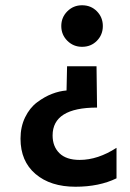

<svg xmlns="http://www.w3.org/2000/svg" viewBox="-20 -538 496 730"><path d="M423 24V140Q357 172 267 172Q172 172 115 123.5Q58 75 58 -11Q58 -56 75.5 -92Q93 -128 121 -149Q149 -170 177.5 -181Q206 -192 233 -194L235 -286H347L349 -129Q180 -129 180 -23Q180 19 206 44.5Q232 70 283 70Q352 70 423 24ZM292 -360Q259 -360 236 -383Q213 -406 213 -439Q213 -472 236 -495Q259 -518 292 -518Q326 -518 348.5 -495Q371 -472 371 -439Q371 -406 348.5 -383Q326 -360 292 -360Z"/></svg>

Font: Hind Semibold
Style: Regular
Weight: 600
Designer: Manushi Parikh, Satya Rajpurohit
Foundry: Indian Type Foundry
Version: Version 1.201;PS 1.0;hotconv 1.0.78;makeotf.lib2.5.61930; tt